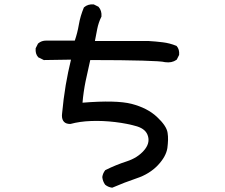

<svg xmlns="http://www.w3.org/2000/svg" viewBox="-20 -782 1040 886"><path d="M496.6 84Q479 81.5 465.8 70.8L465.3 70.3L464.8 69.8Q454.1 54.7 452.1 35.6V35.2V34.7Q454.6 17.1 465.3 3.9L465.8 2.9L467.3 2.4Q514.2 -21 565.4 -37.6Q614.7 -53.7 644 -87.4Q672.4 -119.6 663.1 -152.8Q658.7 -169.4 646.2 -180.7Q633.8 -191.9 612.8 -198.7Q568.4 -211.9 511.2 -218.8Q454.1 -225.6 400.4 -223.6Q347.7 -221.7 305.2 -210H304.7H303.7Q299.8 -210 296.4 -210.4Q278.8 -212.4 271.2 -225.3Q263.7 -238.3 266.6 -259.3Q272.5 -324.2 283.2 -388.7Q293.5 -449.2 307.6 -506.8L183.6 -504.9H182.1L181.2 -505.4L157.7 -517.1L156.2 -517.6L155.8 -518.6Q148.9 -526.4 146.2 -536.4Q143.6 -546.4 144.5 -558.1V-559.1L145 -560.1L154.8 -579.6L155.3 -581.1L156.2 -581.5Q164.1 -588.4 173.3 -591.6Q182.6 -594.7 193.4 -594.7H325.2Q337.4 -630.4 343.8 -668Q347.2 -688.5 353 -708Q358.9 -727.5 366.7 -746.6L367.2 -747.6L368.2 -748.5Q385.7 -763.7 411.6 -761.7H412.6L413.6 -761.2L433.1 -751.5L434.1 -751L435.1 -750Q442.9 -741.2 446 -730.2Q449.2 -719.2 448.2 -706.5V-705.6L447.8 -704.6Q440.9 -690.9 436.3 -677Q431.6 -663.1 428.7 -648.4Q423.3 -621.1 418 -592.8H665H665.5Q698.7 -590.8 730.5 -586.9Q763.2 -583 793 -570.8L794.4 -570.3L795.4 -569.3Q802.2 -561.5 804.9 -551.5Q807.6 -541.5 806.6 -529.8V-528.8L806.2 -527.8L796.4 -508.3L795.4 -506.8L794.4 -505.9Q772.9 -490.7 742.2 -495.1H741.7Q733.4 -497.6 707 -499.3Q680.7 -501 637.9 -502.2Q595.2 -503.4 533.9 -504.2Q472.7 -504.9 396.5 -504.9Q385.3 -456.1 375 -407.2Q370.1 -383.3 366.5 -358.2Q362.8 -333 360.8 -308.1Q516.6 -320.8 587.4 -302.7Q660.2 -283.7 704.1 -242.7Q726.1 -222.2 738.5 -203.9Q751 -185.5 753.4 -168.9Q755.9 -153.3 755.4 -136Q754.9 -118.7 752.4 -99.1Q746.6 -60.1 708.5 -19.5Q689.5 0.5 665 15.6Q640.6 30.8 611.3 40.5Q553.7 60.1 499.5 83.5L498 84Z"/></svg>

Font: NaikaiFont
Style: SemiBold
Weight: 600
Version: Version 1.89